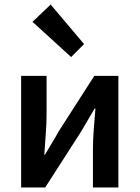

<svg xmlns="http://www.w3.org/2000/svg" viewBox="-20 -825 614 845"><path d="M73 0V-491H185V-322Q185 -284 181.5 -237.5Q178 -191 175 -144H178Q191 -167 209 -196.5Q227 -226 239 -248L395 -491H501V0H389V-169Q389 -207 392.5 -253.5Q396 -300 400 -347H396Q383 -324 365.5 -294.5Q348 -265 335 -243L179 0ZM293 -574 123 -729 203 -805 350 -631Z"/></svg>

Font: Giro Semibold
Style: Regular
Weight: 600
Designer: Paul D. Hunt
Foundry: Adobe Systems Incorporated
Version: Version 1.000;PS 1.0;hotconv 1.0.88;makeotf.lib2.5.647800